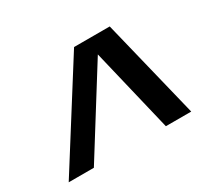

<svg xmlns="http://www.w3.org/2000/svg" viewBox="-96 -836 793 733"><g transform="rotate(-30 300.0 -469.5)"><path d="M447.8 -251 359.9 -618.2 130.4 -251H19.5L295.4 -688H452.6L559.6 -251Z"/></g></svg>

Font: Cousine
Style: Bold Italic
Weight: 700
Italic angle: -12°
Monospace: yes
Designer: Steve Matteson
Foundry: Ascender Corporation
Version: Version 1.20